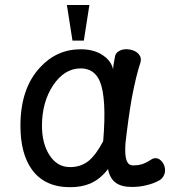

<svg xmlns="http://www.w3.org/2000/svg" viewBox="-20 -738 707 775"><path d="M546.9 -485.4Q529.3 -433.6 511.7 -340.8Q497.1 -255.9 486.3 -158.2Q483.4 -112.3 490.2 -92.8Q497.1 -70.3 517.6 -70.3Q536.1 -70.3 549.8 -74.2Q567.4 -79.1 586.9 -91.8Q602.5 -103.5 618.2 -97.7Q631.8 -91.8 640.6 -75.2Q648.4 -58.6 645.5 -42Q641.6 -22.5 626 -11.7Q601.6 2.9 570.3 9.8Q543.9 16.6 511.7 16.6Q469.7 16.6 446.3 -1Q422.9 -18.6 416 -55.7Q384.8 -14.6 343.8 2.9Q309.6 17.6 262.7 17.6Q161.1 17.6 109.4 -52.7Q62.5 -117.2 62.5 -230.5Q62.5 -380.9 141.6 -465.8Q209 -539.1 305.7 -539.1Q362.3 -539.1 398.4 -512.7Q429.7 -490.2 436.5 -458L437.5 -471.7L443.4 -505.9Q445.3 -525.4 464.8 -534.2Q481.4 -542 503.9 -538.1Q526.4 -534.2 539.1 -520.5Q552.7 -505.9 546.9 -485.4ZM305.7 -461.9Q240.2 -461.9 194.3 -393.6Q149.4 -325.2 149.4 -230.5Q149.4 -160.2 178.7 -113.3Q210 -63.5 262.7 -63.5Q305.7 -63.5 336.9 -87.9Q367.2 -112.3 396.5 -168Q411.1 -342.8 382.8 -410.2Q360.4 -461.9 305.7 -461.9ZM340.8 -717.8H250L272.5 -574.2H318.4Z"/></svg>

Font: Gungsuh
Style: Regular
Weight: 400
Version: Version 2.21